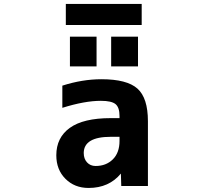

<svg xmlns="http://www.w3.org/2000/svg" viewBox="-20 -932 1040 964"><path d="M580.1 -245.1H536.1Q401.4 -245.1 400.4 -164.1Q400.4 -134.8 417 -116.7Q433.6 -98.6 460 -98.6Q512.7 -98.6 546.4 -131.8Q580.1 -165 580.1 -224.6ZM489.3 -534.2Q617.2 -534.2 669.9 -487.3Q722.7 -440.4 722.7 -323.2V2H588.9L586.9 -60.5Q527.3 11.7 424.8 11.7Q354.5 11.7 308.6 -34.2Q262.7 -80.1 262.7 -152.3Q262.7 -241.2 330.6 -290Q398.4 -338.9 536.1 -338.9H580.1V-349.6Q580.1 -392.6 560.1 -409.2Q540 -425.8 486.3 -425.8Q405.3 -425.8 293 -390.6V-502Q393.6 -534.2 489.3 -534.2ZM310.5 -806.6V-912.1H691.4V-806.6ZM331.1 -598.6V-748H464.8V-598.6ZM538.1 -598.6V-748H672.9V-598.6Z"/></svg>

Font: Gen Shin Gothic Monospace Bold
Style: Bold
Weight: 700
Designer: [Source Han Sans]
Ryoko NISHIZUKA  (kana & ideographs); Paul D. Hunt (Latin, Greek & Cyrillic); Wenlong ZHANG  (bopomofo
Version: Version 1.002.20150607